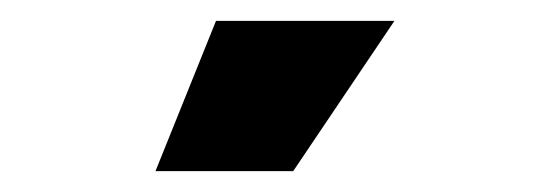

<svg xmlns="http://www.w3.org/2000/svg" viewBox="-20 -804 527 184"><path d="M187 -784H358L261 -640H129Z"/></svg>

Font: Eudoxus Sans ExtraBold
Style: Regular
Weight: 800
Designer: Stijn de Vries
Foundry: tokotype
Version: Version 2.005